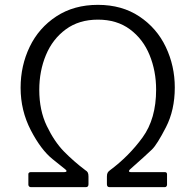

<svg xmlns="http://www.w3.org/2000/svg" viewBox="-20 -772 807 792"><path d="M142 -401Q142 -317 173 -252.5Q204 -188 243.5 -147.5Q283 -107 332 -70Q339 -66 342 -60.5Q345 -55 345 -44V-12Q345 0 334 0H107Q103 0 100 -3Q97 -6 97 -10V-54Q97 -58 100 -60Q103 -62 107 -62H245Q252 -62 254 -65Q256 -68 250 -73Q245 -77 197 -115.5Q149 -154 107 -235Q65 -316 65 -410Q65 -501 102.5 -579Q140 -657 212.5 -704.5Q285 -752 384 -752Q483 -752 555 -704Q627 -656 664 -578Q701 -500 701 -411Q701 -318 664.5 -247Q628 -176 607 -155.5Q586 -135 516 -73Q512 -69 512 -66Q512 -62 521 -62H660Q669 -62 669 -53V-10Q669 -6 666.5 -3Q664 0 660 0H432Q421 0 421 -12V-44Q421 -54 424 -59.5Q427 -65 434 -70Q512 -128 568 -205Q624 -282 624 -402Q624 -479 597 -545Q570 -611 516 -651Q462 -691 384 -691Q306 -691 251.5 -651Q197 -611 169.5 -545Q142 -479 142 -401Z"/></svg>

Font: Libre Franklin Light
Style: Regular
Weight: 300
Designer: Pablo Impallari, Rodrigo Fuenzalida
Foundry: Impallari Type
Version: Version 1.002; ttfautohint (v1.5)